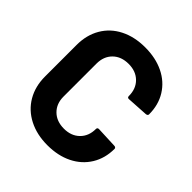

<svg xmlns="http://www.w3.org/2000/svg" viewBox="-192 -846 993 993"><g transform="rotate(45 304.0 -350.0)"><path d="M47 -235V-466Q47 -538 79 -593Q111 -648 170 -678Q229 -708 307 -708Q384 -708 442.5 -679.5Q501 -651 533.5 -598.5Q566 -546 566 -477Q566 -468 554 -466L437 -459H435Q425 -459 425 -470Q425 -523 392.5 -555Q360 -587 307 -587Q253 -587 220.5 -555Q188 -523 188 -470V-229Q188 -177 220.5 -145Q253 -113 307 -113Q360 -113 392.5 -145Q425 -177 425 -229Q425 -240 437 -240L554 -235Q559 -235 562.5 -232Q566 -229 566 -225Q566 -156 533.5 -103Q501 -50 442.5 -21Q384 8 307 8Q229 8 170 -22.5Q111 -53 79 -108Q47 -163 47 -235Z"/></g></svg>

Font: UMi
Style: Bold
Weight: 700
Designer: Peter Middis
Foundry: We Are UMi
Version: Version 1.0